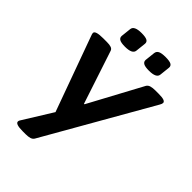

<svg xmlns="http://www.w3.org/2000/svg" viewBox="-261 -824 1144 1144"><g transform="rotate(45 311.5 -251.5)"><path d="M150 206Q89 206 89 185Q89 180 91.5 175Q94 170 97 166L208 -13L38 -482Q32 -497 32 -504Q32 -525 98 -525H129Q151 -525 164.5 -520.5Q178 -516 182 -504L293 -168H297L478 -504Q485 -516 500 -520.5Q515 -525 537 -525H564Q596 -525 609.5 -520Q623 -515 623 -505Q623 -497 616 -485L233 185Q226 197 211.5 201.5Q197 206 175 206ZM427 -581Q394 -581 380.5 -589Q367 -597 368 -613L375 -677Q377 -694 392 -701.5Q407 -709 440 -709Q474 -709 487.5 -701.5Q501 -694 499 -677L492 -613Q489 -581 427 -581ZM225 -581Q192 -581 178.5 -589Q165 -597 166 -613L173 -677Q176 -709 238 -709Q271 -709 285 -701.5Q299 -694 297 -677L290 -613Q287 -581 225 -581Z"/></g></svg>

Font: Asap Expanded Expanded Regular
Style: Bold Italic
Weight: 700
Width: 7
Italic angle: -6°
Designer: Pablo Cosgaya
Foundry: Omnibus-Type
Version: Version 3.001; ttfautohint (v1.8.4.7-5d5b)